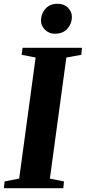

<svg xmlns="http://www.w3.org/2000/svg" viewBox="-34 -996 454 1016"><path d="M-13.5 0 -9.5 -36 67.5 -51 154.5 -691.5 80.5 -706 85.5 -743H400L396 -706L317 -691.5L230 -51L304.5 -36L301 0ZM255.5 -817.5Q235 -817.5 218.2 -827.8Q201.5 -838 192 -854.2Q182.5 -870.5 183 -889.5Q184 -925.5 207.5 -950.8Q231 -976 269.5 -976Q305.5 -976 326.2 -954.5Q347 -933 346.5 -905.5Q346 -870 322.5 -843.8Q299 -817.5 255.5 -817.5Z"/></svg>

Font: Merriweather 72pt ExtraBold
Style: Italic
Weight: 800
Italic angle: -7.8°
Version: Version 2.101